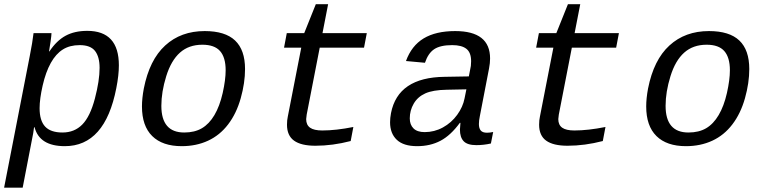

<svg xmlns="http://www.w3.org/2000/svg" viewBox="-21 -686 3642 914"><path d="M287.6 9.8Q167 9.8 143.6 -80.1H141.1Q141.1 -75.2 137.2 -52.7Q133.3 -30.3 86.9 207.5H-1.5L120.6 -418.9Q133.8 -485.4 138.7 -528.3H224.1Q224.1 -518.6 219.7 -487.5Q215.3 -456.5 212.4 -441.4H214.4Q248.5 -492.7 291.3 -515.9Q334 -539.1 394.5 -539.1Q544.9 -539.1 544.9 -375Q544.9 -328.6 532.7 -266.6Q479 9.8 287.6 9.8ZM453.1 -362.8Q453.1 -415.5 431.4 -443.4Q409.7 -471.2 358.4 -471.2Q311 -471.2 278.1 -450.4Q245.1 -429.7 220.9 -386.5Q196.8 -343.3 182.1 -279.1Q167.5 -214.8 167.5 -170.9Q167.5 -111.8 193.8 -83.5Q220.2 -55.2 276.4 -55.2Q333.5 -55.2 370.8 -93.3Q408.2 -131.3 430.7 -216.8Q453.1 -302.2 453.1 -362.8Z M844.2 9.8Q752.4 9.8 703.6 -38.3Q654.8 -86.4 654.8 -179.2Q654.8 -217.8 663.6 -264.6Q690.4 -400.9 765.4 -469.5Q840.3 -538.1 953.6 -538.1Q1050.8 -538.1 1098.1 -493.2Q1145.5 -448.2 1145.5 -357.4Q1145.5 -291.5 1125 -218.5Q1104.5 -145.5 1064.9 -93.8Q1025.4 -42 969.2 -16.1Q913.1 9.8 844.2 9.8ZM1053.2 -351.6Q1053.2 -412.6 1026.6 -442.9Q1000 -473.1 942.4 -473.1Q877.9 -473.1 835.7 -435.5Q793.5 -397.9 770.3 -323.2Q747.1 -248.5 747.1 -182.1Q747.1 -55.2 856 -55.2Q905.3 -55.2 939.9 -75.4Q974.6 -95.7 999.8 -138.2Q1024.9 -180.7 1039.1 -243.4Q1053.2 -306.2 1053.2 -351.6Z M1331.1 -459 1344.2 -528.3H1427.2L1482.4 -666H1541L1514.2 -528.3H1725.1L1711.9 -459H1501L1439 -140.6L1436.5 -119.1Q1436.5 -91.3 1455.1 -78.1Q1473.6 -64.9 1513.2 -64.9Q1578.1 -64.9 1661.1 -81.5L1648.4 -14.6Q1562.5 7.8 1480.5 7.8Q1412.6 7.8 1378.9 -16.4Q1345.2 -40.5 1345.2 -92.3Q1345.2 -114.3 1349.1 -131.3L1413.1 -459Z M2297.4 -54.2Q2310.5 -54.2 2326.7 -57.6L2315.9 -2.9Q2281.7 4.9 2246.6 4.9Q2204.1 4.9 2186.3 -13.7Q2168.5 -32.2 2168.5 -69.3L2170.9 -101.1H2168Q2124.5 -41.5 2075.9 -15.9Q2027.3 9.8 1964.8 9.8Q1899.9 9.8 1867.9 -20.5Q1835.9 -50.8 1835.9 -104Q1835.9 -124 1840.3 -147.5Q1873.5 -317.9 2095.7 -320.3L2210.9 -322.3Q2219.2 -361.8 2220.5 -372.3Q2221.7 -382.8 2221.7 -394.5Q2221.7 -436 2199.2 -453.6Q2176.8 -471.2 2131.8 -471.2Q2075.2 -471.2 2046.1 -451.9Q2017.1 -432.6 2002 -387.2L1911.6 -395.5Q1938 -468.3 1995.8 -503.2Q2053.7 -538.1 2146 -538.1Q2312 -538.1 2312 -407.7Q2312 -385.7 2307.1 -360.4L2263.2 -132.8Q2258.8 -111.8 2258.8 -95.7Q2258.8 -75.2 2267.6 -64.7Q2276.4 -54.2 2297.4 -54.2ZM2000.5 -57.1Q2046.9 -57.1 2087.4 -79.3Q2127.9 -101.6 2155.3 -139.2Q2182.6 -176.8 2190.4 -217.3L2199.2 -260.7L2106 -258.8Q2040 -257.8 2003.7 -241.5Q1967.3 -225.1 1948.5 -192.6Q1929.7 -160.2 1929.7 -122.6Q1929.7 -92.3 1947.5 -74.7Q1965.3 -57.1 2000.5 -57.1Z M2531.2 -459 2544.4 -528.3H2627.4L2682.6 -666H2741.2L2714.4 -528.3H2925.3L2912.1 -459H2701.2L2639.2 -140.6L2636.7 -119.1Q2636.7 -91.3 2655.3 -78.1Q2673.8 -64.9 2713.4 -64.9Q2778.3 -64.9 2861.3 -81.5L2848.6 -14.6Q2762.7 7.8 2680.7 7.8Q2612.8 7.8 2579.1 -16.4Q2545.4 -40.5 2545.4 -92.3Q2545.4 -114.3 2549.3 -131.3L2613.3 -459Z M3244.6 9.8Q3152.8 9.8 3104 -38.3Q3055.2 -86.4 3055.2 -179.2Q3055.2 -217.8 3064 -264.6Q3090.8 -400.9 3165.8 -469.5Q3240.7 -538.1 3354 -538.1Q3451.2 -538.1 3498.5 -493.2Q3545.9 -448.2 3545.9 -357.4Q3545.9 -291.5 3525.4 -218.5Q3504.9 -145.5 3465.3 -93.8Q3425.8 -42 3369.6 -16.1Q3313.5 9.8 3244.6 9.8ZM3453.6 -351.6Q3453.6 -412.6 3427 -442.9Q3400.4 -473.1 3342.8 -473.1Q3278.3 -473.1 3236.1 -435.5Q3193.8 -397.9 3170.7 -323.2Q3147.5 -248.5 3147.5 -182.1Q3147.5 -55.2 3256.3 -55.2Q3305.7 -55.2 3340.3 -75.4Q3375 -95.7 3400.1 -138.2Q3425.3 -180.7 3439.5 -243.4Q3453.6 -306.2 3453.6 -351.6Z"/></svg>

Font: Cousine
Style: Italic
Weight: 400
Italic angle: -12°
Monospace: yes
Designer: Steve Matteson
Foundry: Monotype Imaging Inc.
Version: Version 1.21